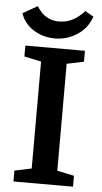

<svg xmlns="http://www.w3.org/2000/svg" viewBox="-58 -876 483 912"><g transform="rotate(5 184.0 -420.0)"><path d="M42 0V-52L123 -69V-579L42 -596V-648H326V-596L245 -579V-69L326 -52V0ZM179 -694Q122 -694 76.5 -722.5Q31 -751 15 -800L85 -840Q92 -827 105.5 -812Q119 -797 141 -786.5Q163 -776 190 -776Q221 -776 245 -786.5Q269 -797 286 -811.5Q303 -826 312 -836L352 -813Q333 -757 284.5 -725.5Q236 -694 179 -694Z"/></g></svg>

Font: Faustina SemiBold
Style: Regular
Weight: 600
Designer: Alfonso Garcia
Foundry: http://www.omnibus-type.com
Version: Version 1.200